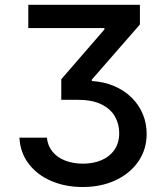

<svg xmlns="http://www.w3.org/2000/svg" viewBox="-20 -565 677 777"><path d="M58.6 -7.8H169.7Q173.3 25.9 193 49.5Q212.7 73.2 244.7 85.2Q276.6 97.3 315.7 97.3Q357.6 97.3 390.8 83.1Q424 68.9 443.2 41.2Q462.4 13.5 462.4 -27Q462.4 -63.2 445 -93.8Q427.6 -124.3 390.3 -142.8Q353 -161.2 293 -161.2H228V-244.3L402.7 -446V-451.3H94.5V-545.5H546.2V-465.9L351.6 -242.9V-237.2Q402 -234 443 -216.3Q484 -198.5 513.1 -169.6Q542.3 -140.6 557.9 -103.3Q573.5 -66.1 573.5 -23.4Q573.5 39.4 540.1 88.1Q506.7 136.7 448.3 164.2Q389.9 191.8 314.6 191.8Q244.7 191.8 188 167.6Q131.4 143.5 96.8 98.7Q62.1 54 58.6 -7.8Z"/></svg>

Font: InterMG Medium
Style: Regular
Weight: 500
Designer: Rasmus Andersson
Foundry: rsms
Version: Version 3.019;December 26, 2023;FontCreator 15.0.0.2955 64-b